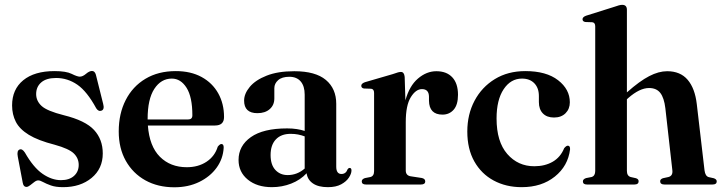

<svg xmlns="http://www.w3.org/2000/svg" viewBox="-20 -763 2986 794"><path d="M232 -18Q266.5 -18 286 -35.5Q305.5 -53 305.5 -81Q305.5 -108.5 285.5 -128.2Q265.5 -148 206 -164.5Q137.5 -182 99.2 -205.5Q61 -229 45.5 -259.2Q30 -289.5 30 -327Q30 -393.5 76.2 -431.2Q122.5 -469 205.5 -469Q253.5 -469 276.5 -457.5Q299.5 -446 310 -446Q322 -446 335.8 -457.8Q349.5 -469.5 360.5 -469.5Q372 -469.5 376.5 -454L406.5 -334Q413 -310.5 400 -305.5Q387.5 -300.5 378 -315Q340 -385 299.8 -412.8Q259.5 -440.5 212 -440.5Q171.5 -440.5 150.5 -422.2Q129.5 -404 129.5 -374Q129.5 -345.5 152 -324.8Q174.5 -304 244 -286.5Q333 -264.5 369 -225.5Q405 -186.5 405 -128.5Q405 -65.5 358.8 -27.2Q312.5 11 241 11Q210.5 11 190.8 4Q171 -3 158.5 -10Q146 -17 138 -17Q130.5 -17 121.8 -10.2Q113 -3.5 104.5 3.2Q96 10 89 10Q77 10 74 -7.5L53.5 -115.5Q49 -139.5 60.5 -144.5Q71.5 -149.5 83 -132Q118 -70.5 156 -44.2Q194 -18 232 -18Z M906.5 -279Q906.5 -244 869 -244H591.5Q598 -158 641.2 -114.8Q684.5 -71.5 752.5 -71.5Q800 -71.5 834.2 -94.2Q868.5 -117 880.5 -156.5Q889.5 -167.5 895.5 -167.5Q905.5 -167.5 905 -152Q902.5 -106.5 875.8 -69.5Q849 -32.5 803.8 -10.5Q758.5 11.5 701 11.5Q633 11.5 581.2 -17.2Q529.5 -46 500.2 -98Q471 -150 471 -219.5Q471 -293 499.8 -349.2Q528.5 -405.5 581.5 -437.2Q634.5 -469 707 -469Q769 -469 813.8 -444.5Q858.5 -420 882.5 -377Q906.5 -334 906.5 -279ZM690.5 -438Q646 -438 618.2 -395.5Q590.5 -353 590.5 -271V-269H758Q775.5 -269 775.5 -286Q775.5 -362 751.5 -400Q727.5 -438 690.5 -438Z M966.5 -101.5Q966.5 -160 1017.5 -196Q1068.5 -232 1167.5 -232Q1189.5 -232 1207.2 -229.2Q1225 -226.5 1240 -221.5V-371.5Q1240 -407 1223.5 -426.2Q1207 -445.5 1176.5 -445.5Q1146 -445.5 1130.2 -431.5Q1114.5 -417.5 1114.5 -398.5V-356Q1114.5 -328.5 1095.5 -311.8Q1076.5 -295 1044.5 -295Q989.5 -295 989.5 -347Q989.5 -375.5 1013 -403.8Q1036.5 -432 1082.8 -450.2Q1129 -468.5 1197 -468.5Q1284.5 -468.5 1327.5 -432.5Q1370.5 -396.5 1370.5 -333.5V-74Q1370.5 -43.5 1392 -43.5Q1410.5 -43.5 1417.5 -63Q1421 -68.5 1426 -68.5Q1433.5 -68.5 1433.5 -58Q1433.5 -45 1423 -28.8Q1412.5 -12.5 1391 -0.8Q1369.5 11 1336 11Q1296.5 11 1274 -4.5Q1251.5 -20 1248 -46.5Q1222 -18.5 1184.2 -3.8Q1146.5 11 1104.5 11Q1043 11 1004.8 -20.2Q966.5 -51.5 966.5 -101.5ZM1099 -122Q1099 -81.5 1118.8 -60.2Q1138.5 -39 1169.5 -39Q1209 -39 1240 -66V-199Q1226.5 -204 1212.5 -206.8Q1198.5 -209.5 1182 -209.5Q1142.5 -209.5 1120.8 -186.5Q1099 -163.5 1099 -122Z M1653.5 -445 1656.5 -348Q1673 -408 1708.5 -438.2Q1744 -468.5 1784.5 -468.5Q1827 -468.5 1850.5 -443.2Q1874 -418 1874 -371Q1874 -329.5 1856 -309.2Q1838 -289 1810 -289Q1755 -289 1754 -346.5V-363.5Q1753.5 -394.5 1725 -394.5Q1699.5 -394.5 1678.8 -361Q1658 -327.5 1658 -258V-58Q1658 -37.5 1678 -34L1724 -27Q1738.5 -24 1738.5 -13Q1738.5 0 1721 0H1493Q1476 0 1476 -13Q1476 -22 1489 -26.5L1512 -31Q1527 -35 1527 -55.5V-378.5Q1527 -394.5 1515 -396L1485 -397Q1474 -399 1474 -408.5Q1474 -417.5 1489 -423L1604 -456.5Q1619 -462 1626.2 -463.8Q1633.5 -465.5 1638 -465.5Q1651.5 -465.5 1653.5 -445Z M2336.5 -340Q2336.5 -312.5 2318.8 -294.8Q2301 -277 2271 -277Q2241.5 -277 2225 -294Q2208.5 -311 2208.5 -341V-366Q2208.5 -399 2189.8 -418.5Q2171 -438 2138.5 -438Q2092 -438 2062.8 -394Q2033.5 -350 2033.5 -273Q2033.5 -177 2077.8 -126.2Q2122 -75.5 2189.5 -75.5Q2233.5 -75.5 2265.8 -94.2Q2298 -113 2313 -150Q2322 -161 2328.5 -160.5Q2338 -160.5 2337.5 -145.5Q2329 -76.5 2274.5 -32.8Q2220 11 2137.5 11Q2072.5 11 2021.5 -16.5Q1970.5 -44 1941.5 -95.5Q1912.5 -147 1912.5 -219Q1912.5 -290 1942.5 -346.5Q1972.5 -403 2026.5 -436Q2080.5 -469 2152.5 -469Q2239.5 -469 2288 -431.2Q2336.5 -393.5 2336.5 -340Z M2572.5 -722.5V-381Q2625.5 -428 2664.8 -448.2Q2704 -468.5 2739 -468.5Q2793.5 -468.5 2823.8 -433Q2854 -397.5 2861.5 -332.5L2893.5 -58.5Q2896.5 -34.5 2911 -30.5L2931.5 -26Q2944 -22 2944 -13Q2944 0 2927 0H2727.5Q2710 0 2710 -13.5Q2710 -22 2721.5 -26L2744.5 -31Q2763 -36 2760.5 -58.5L2731.5 -315.5Q2726.5 -358 2710.8 -378.5Q2695 -399 2664 -399Q2625.5 -399 2578.5 -358L2572.5 -352.5V-56.5Q2572.5 -35.5 2588 -31L2610 -26Q2621 -22.5 2621 -13.5Q2621 0 2604 0H2407Q2390.5 0 2390.5 -13Q2390.5 -22 2403.5 -26.5L2426.5 -31Q2441.5 -35.5 2441.5 -56V-654Q2441.5 -669.5 2429.5 -671L2400.5 -672Q2389 -674 2389 -683.5Q2389 -692.5 2403.5 -698L2519.5 -734.5Q2542.5 -743 2553 -743Q2572.5 -743 2572.5 -722.5Z"/></svg>

Font: Fraunces 72pt SemiBold
Style: Regular
Weight: 600
Version: Version 1.000;[b76b70a41]